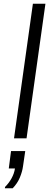

<svg xmlns="http://www.w3.org/2000/svg" viewBox="-20 -740 300 1027"><path d="M55 0 156 -720H223L122 0ZM6 267 7 260Q28 239 42 213.5Q56 188 60 161H27L39 68H115L103 150Q99 179 86 210Q73 241 48 267Z"/></svg>

Font: Chivo Medium ExtraLight
Style: Italic
Weight: 250
Italic angle: -8.05°
Version: Version 2.002